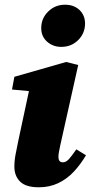

<svg xmlns="http://www.w3.org/2000/svg" viewBox="-20 -779 386 815"><path d="M41 -72Q41 -100 47.5 -130.5Q54 -161 58 -183L109 -421L149 -388L31 -399L41 -453L261 -516L312 -503L236 -163Q233 -148 230.5 -135.5Q228 -123 228 -113Q228 -102 232.5 -96Q237 -90 247 -90Q260 -90 272 -103Q284 -116 304 -145L345 -120Q322 -81 293 -50Q264 -19 227 -1.5Q190 16 145 16Q90 16 65.5 -8Q41 -32 41 -72ZM240 -580Q205 -580 180 -602Q155 -624 155 -660Q155 -701 184.5 -730Q214 -759 256 -759Q294 -759 317.5 -736.5Q341 -714 341 -679Q341 -638 312 -609Q283 -580 240 -580Z"/></svg>

Font: Source Serif 4 Black
Style: Italic
Weight: 900
Italic angle: -12°
Designer: Frank Grießhammer
Foundry: Adobe Systems Incorporated
Version: Version 4.004;hotconv 1.0.116;makeotfexe 2.5.65601